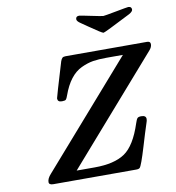

<svg xmlns="http://www.w3.org/2000/svg" viewBox="-95 -979 975 1063"><g transform="rotate(-10 392.5 -447.0)"><path d="M94.2 -16.1Q94.2 -36.1 115.2 -59.1L622.1 -638.2H529.8Q484.9 -638.2 453.4 -633.1Q421.9 -627.9 387 -611.6Q352.1 -595.2 325 -560.1Q297.9 -524.9 278.8 -471.2Q272.9 -454.1 268.1 -449Q263.2 -443.8 248 -443.8H244.1Q221.2 -443.8 221.2 -463.9Q221.2 -468.8 279.8 -663.1Q284.7 -676.3 290.3 -681.2Q295.9 -686 308.1 -686H766.1Q785.2 -686 785.2 -669.9Q785.2 -652.8 770 -636.2L258.8 -51.8H359.9Q470.7 -51.8 530.3 -92.3Q589.8 -132.8 628.9 -252.9Q635.7 -273.9 641.4 -280Q647 -286.1 663.1 -286.1Q689.9 -286.1 689.9 -266.1Q689.9 -256.3 685.1 -244.1Q668 -192.4 646 -118.2Q615.2 -16.1 605 -5.9Q600.1 0 584 0H118.2Q94.2 0 94.2 -16.1ZM401.9 -877Q401.9 -894 420.9 -894Q426.8 -894 485.8 -881.6Q544.9 -869.1 553.2 -869.1Q560.1 -869.1 626 -881.6Q691.9 -894 696.8 -894Q715.8 -894 715.8 -877Q715.8 -865.7 694.8 -854Q545.9 -777.8 539.1 -777.8H537.1Q530.3 -777.8 461.9 -825.2Q438 -842.3 422.9 -852.1Q401.9 -865.7 401.9 -877Z"/></g></svg>

Font: CMU Serif
Style: BoldItalic
Weight: 700
Italic angle: -14.04°
Version: Version 0.7.0